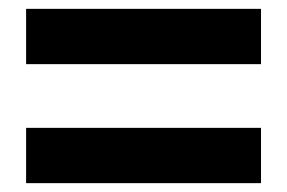

<svg xmlns="http://www.w3.org/2000/svg" viewBox="-20 -595 649 434"><path d="M39 -450H570V-575H39ZM39 -181H570V-306H39Z"/></svg>

Font: Noto Sans JP Black
Style: Regular
Weight: 900
Designer: Ryoko NISHIZUKA  (kana, bopomofo & ideographs); Paul D. Hunt (Latin, Greek & Cyrillic); Sandoll Communications , Soo-you
Foundry: Adobe
Version: Version 2.002;hotconv 1.0.116;makeotfexe 2.5.65601